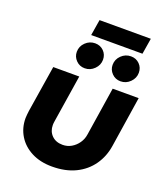

<svg xmlns="http://www.w3.org/2000/svg" viewBox="-154 -955 933 1073"><g transform="rotate(20 312.5 -418.0)"><path d="M606.3 -512.7 560 -212Q550.3 -147.3 514.7 -96.3Q479 -45.3 420.2 -16.5Q361.3 12.3 281 12.3Q211 12.3 159 -14.5Q107 -41.3 78.7 -87.5Q50.3 -133.7 50.3 -192Q50.3 -201.7 51.8 -213.8Q53.3 -226 54.3 -236L98.3 -512.7H253L208.7 -229.7Q207.7 -224.3 207.2 -218.3Q206.7 -212.3 206.7 -208Q206.7 -170.3 230.8 -146.2Q255 -122 295.3 -122Q323.7 -122 347.2 -135.7Q370.7 -149.3 386.8 -172.5Q403 -195.7 407 -224.3L451.7 -512.7ZM478 -566.3Q447.3 -566.3 426.5 -587.7Q405.7 -609 405.7 -638Q405.7 -671 429.8 -694.3Q454 -717.7 486.7 -717.7Q517.7 -717.7 538.2 -697Q558.7 -676.3 558.7 -646Q558.7 -614 534.8 -590.2Q511 -566.3 478 -566.3ZM265 -566.3Q234.3 -566.3 213.5 -587.7Q192.7 -609 192.7 -638Q192.7 -671 216.8 -694.3Q241 -717.7 273.7 -717.7Q304.7 -717.7 325.2 -697Q345.7 -676.3 345.7 -646Q345.7 -614 321.8 -590.2Q298 -566.3 265 -566.3ZM236.3 -753.3 251.7 -847.7H556.7L541.3 -753.3Z"/></g></svg>

Font: MuseoModerno Thin
Style: Italic
Weight: 100
Italic angle: -9°
Designer: Pablo Cosgaya, Héctor Gatti, Marcela Romero, and the Authors of The MuseoModerno Project.
Foundry: Omnibus-Type Team
Version: Version 1.003